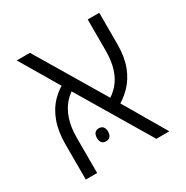

<svg xmlns="http://www.w3.org/2000/svg" viewBox="-140 -704 793 820"><g transform="rotate(-30 256.5 -294.0)"><path d="M400 0 172 -383 51 -588H116L330 -229L464 0ZM52 0V-174Q52 -237 69.5 -284.5Q87 -332 119.5 -364.5Q152 -397 196 -416L214 -372Q181 -356 157.5 -329.5Q134 -303 121 -264.5Q108 -226 108 -173V0ZM316 -193 297 -238Q330 -255 353.5 -281.5Q377 -308 389 -346Q401 -384 401 -434V-588H458V-433Q458 -371 440.5 -325Q423 -279 391 -246.5Q359 -214 316 -193ZM182 -130Q182 -145 189 -153.5Q196 -162 209 -162Q223 -162 230 -153.5Q237 -145 237 -130Q237 -115 230 -106.5Q223 -98 209 -98Q195 -98 188.5 -106.5Q182 -115 182 -130Z"/></g></svg>

Font: Noto Sans Hebrew SemiCondensed Light
Style: Regular
Weight: 300
Width: 4
Designer: Monotype Design Team
Foundry: Monotype Imaging Inc.
Version: Version 2.003